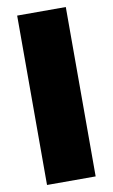

<svg xmlns="http://www.w3.org/2000/svg" viewBox="-91 -855 529 902"><g transform="rotate(-10 174.0 -404.0)"><path d="M58 0V-808H290V0Z"/></g></svg>

Font: Encode Sans Expanded Black
Style: Regular
Weight: 900
Width: 7
Designer: Multiple Designers
Foundry: Impallari Type
Version: Version 3.000; ttfautohint (v1.8.3) -l 8 -r 50 -G 200 -x 14 